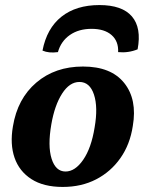

<svg xmlns="http://www.w3.org/2000/svg" viewBox="-20 -730 576 759"><path d="M228 9Q152 9 104 -22Q56 -53 37.5 -106.5Q19 -160 31 -230Q49 -340 123.5 -403.5Q198 -467 308 -467Q419 -467 471 -402Q523 -337 505 -232Q494 -159 456 -105Q418 -51 360 -21Q302 9 228 9ZM239 -52Q277 -52 309 -98.5Q341 -145 354 -226Q368 -306 351.5 -356Q335 -406 294 -406Q255 -406 225.5 -360Q196 -314 183 -239Q168 -153 184 -102.5Q200 -52 239 -52ZM373 -710Q463 -710 501.5 -665Q540 -620 524 -535Q487 -520 447 -524Q449 -567 421 -591.5Q393 -616 342 -616Q291 -616 256 -591.5Q221 -567 209 -524Q173 -519 148 -530Q165 -618 223 -664Q281 -710 373 -710Z"/></svg>

Font: Vollkorn
Style: Bold Italic
Weight: 700
Italic angle: -11°
Designer: Friedrich Althausen
Foundry: Friedrich Althausen
Version: Version 5.000; ttfautohint (v1.8.3)